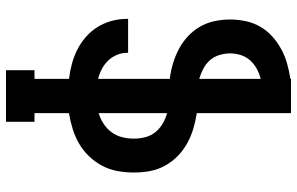

<svg xmlns="http://www.w3.org/2000/svg" viewBox="-195 -580 990 640"><g transform="rotate(90 300.0 -260.0)"><path d="M386 215H214V120H243V5Q218 2 193.5 -4.5Q169 -11 146 -22.5Q123 -34 103.5 -51Q84 -68 70.5 -89.5Q57 -111 50 -136Q43 -161 43 -186V-192H156V-189Q156 -171 163 -154.5Q170 -138 182 -125.5Q194 -113 210 -104.5Q226 -96 243 -92V-331Q217 -334 192 -341.5Q167 -349 144 -361Q121 -373 101.5 -391Q82 -409 69 -431.5Q56 -454 50.5 -480Q45 -506 45 -532Q45 -558 50.5 -584Q56 -610 69 -632.5Q82 -655 101.5 -672.5Q121 -690 144 -702.5Q167 -715 192 -722Q217 -729 243 -733V-735H357V-421Q383 -417 408.5 -409.5Q434 -402 457.5 -389Q481 -376 500 -357.5Q519 -339 532 -315.5Q545 -292 550 -266Q555 -240 555 -213V-210Q555 -183 550 -156Q545 -129 532.5 -105.5Q520 -82 501 -62Q482 -42 458.5 -28.5Q435 -15 409 -7Q383 1 357 5V120H386ZM243 -429V-634Q226 -630 209.5 -621Q193 -612 181 -598.5Q169 -585 163.5 -567.5Q158 -550 158 -532Q158 -514 163.5 -496Q169 -478 181 -464.5Q193 -451 209.5 -442.5Q226 -434 243 -429ZM357 -94Q375 -99 392 -110Q409 -121 420.5 -136.5Q432 -152 437 -171Q442 -190 442 -210V-213Q442 -232 437 -250.5Q432 -269 420 -283.5Q408 -298 391.5 -307.5Q375 -317 357 -322Z"/></g></svg>

Font: Iosevka HT Extrabold Extended
Style: Regular
Weight: 800
Width: 7
Monospace: yes
Designer: Belleve Invis
Foundry: Belleve Invis
Version: Version 32.3.0; ttfautohint (v1.8.4)